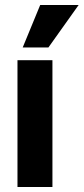

<svg xmlns="http://www.w3.org/2000/svg" viewBox="-20 -749 335 769"><path d="M50 0V-508H190V0ZM174 -559H71L141 -729H295Z"/></svg>

Font: Inclusive Sans
Style: Bold
Weight: 700
Designer: Olivia King
Foundry: Olivia King
Version: Version 2.004